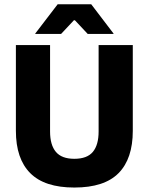

<svg xmlns="http://www.w3.org/2000/svg" viewBox="-20 -846 683 882"><path d="M321.5 15.5Q184.5 15.5 118.8 -50.8Q53 -117 53 -245V-639H210V-242Q210 -180 236.8 -148.2Q263.5 -116.5 321.5 -116.5Q380 -116.5 406.5 -148.2Q433 -180 433 -242V-639H590V-245Q590 -117 524.8 -50.8Q459.5 15.5 321.5 15.5ZM142 -692 245 -826.5H399L501.5 -692V-690H383L324 -753H319.5L260.5 -690H142Z"/></svg>

Font: Anek Devanagari Medium
Style: Bold
Weight: 700
Version: Version 1.003